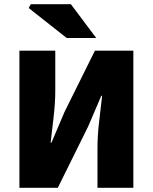

<svg xmlns="http://www.w3.org/2000/svg" viewBox="-20 -890 724 910"><path d="M72 0V-650H242V-462Q242 -402 234 -334.5Q226 -267 220 -214H224L286 -360L430 -650H612V0H442V-188Q442 -248 450 -314.5Q458 -381 464 -436H460L398 -291L254 0ZM296 -710 116 -852 126 -870H316L436 -710Z"/></svg>

Font: Source Sans 3 Black
Style: Regular
Weight: 900
Designer: Paul D. Hunt
Foundry: Adobe
Version: Version 3.046;hotconv 1.0.118;makeotfexe 2.5.65603